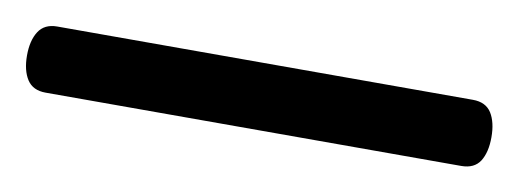

<svg xmlns="http://www.w3.org/2000/svg" viewBox="-27 12 545 201"><g transform="rotate(10 245.0 113.0)"><path d="M-2.5 113Q-2.5 97.1 3.7 87.4Q9.9 77.7 23.4 77.7H465.3Q479.1 77.7 485.2 87.4Q491.2 97.1 491.2 113Q491.2 128.9 485.2 138.5Q479.1 148 465.3 148H23.4Q9.9 148 3.7 138.5Q-2.5 128.9 -2.5 113Z"/></g></svg>

Font: Fraunces SuperSoft
Style: Regular
Weight: 900
Version: Version 1.000;[b76b70a41]